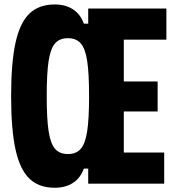

<svg xmlns="http://www.w3.org/2000/svg" viewBox="-20 -839 790 877"><path d="M30.8 -400Q30.8 -553 51 -644.3Q71.2 -735.6 114.5 -777.1Q157.9 -818.6 229.9 -818.6Q279.5 -818.6 313.6 -796.2Q347.8 -773.8 362.9 -731H382.9V-800H740V-657.8H545.5V-466.8H700V-330H545.5V-142.2H730V0H382.9V-69H362.9Q347.8 -26.2 313.6 -3.8Q279.5 18.6 229.9 18.6Q157.9 18.6 114.5 -22.9Q71.2 -64.4 51 -155.7Q30.8 -247 30.8 -400ZM386.9 -400Q386.9 -503.6 378.3 -560.1Q369.7 -616.7 349 -640.6Q328.3 -664.6 290.1 -664.6Q252 -664.6 231.3 -640.6Q210.6 -616.7 202 -560.1Q193.4 -503.6 193.4 -400Q193.4 -296.4 202 -239.9Q210.6 -183.3 231.3 -159.4Q252 -135.4 290.1 -135.4Q328.3 -135.4 349 -159.4Q369.7 -183.3 378.3 -239.9Q386.9 -296.4 386.9 -400Z"/></svg>

Font: Martian Mono Custom sWd Rg
Style: Regular
Weight: 400
Width: 6
Monospace: yes
Designer: Alex Havermale
Foundry: Evil Martians
Version: Version 1.000